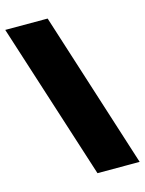

<svg xmlns="http://www.w3.org/2000/svg" viewBox="-130 -685 677 897"><g transform="rotate(-15 208.5 -237.0)"><path d="M228 142 -15 -616H190L432 142Z"/></g></svg>

Font: Passion One
Style: Bold
Weight: 700
Designer: Alejandro Lo Celso
Foundry: Fontstage
Version: Version 1.002